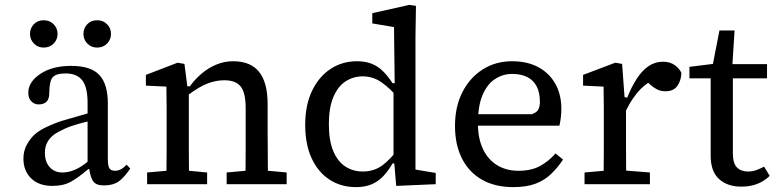

<svg xmlns="http://www.w3.org/2000/svg" viewBox="-20 -755 3186 787"><path d="M346 -62H342Q300 -26 269.5 -9.5Q239 7 195 7Q139 7 107.5 -24Q76 -55 76 -105Q76 -137 90.5 -163Q105 -189 124 -205.5Q143 -222 176 -237Q209 -252 231.5 -259Q254 -266 290.5 -276Q327 -286 339 -290V-334Q339 -398 317 -426Q295 -454 249 -454Q208 -454 195 -437Q182 -420 182 -373Q182 -327 138 -327Q121 -327 108.5 -339.5Q96 -352 96 -375Q96 -419 145 -452Q194 -485 272 -485Q352 -485 387 -448Q422 -411 422 -331V-104Q422 -75 428.5 -65Q435 -55 452 -55Q476 -55 499 -80L514 -64Q488 -26 465.5 -10.5Q443 5 406 5Q375 5 363 -10.5Q351 -26 346 -62ZM339 -92V-257Q298 -247 272 -238Q246 -229 218.5 -214Q191 -199 177.5 -178Q164 -157 164 -129Q164 -92 183.5 -70Q203 -48 236 -48Q286 -48 339 -92ZM159 -560Q135 -560 119 -576.5Q103 -593 103 -616Q103 -639 118.5 -655.5Q134 -672 159 -672Q184 -672 200 -655.5Q216 -639 216 -616Q216 -593 200 -576.5Q184 -560 159 -560ZM378 -560Q354 -560 338 -576.5Q322 -593 322 -616Q322 -639 337.5 -655.5Q353 -672 378 -672Q403 -672 419 -655.5Q435 -639 435 -616Q435 -593 419 -576.5Q403 -560 378 -560Z M583 0V-48L696 -58H723L829 -48V0ZM662 0Q662 -30 662.5 -67Q663 -104 663 -143V-215V-267Q663 -267 663 -315Q663 -337 662.5 -357.5Q662 -378 662 -400L578 -404V-448L708 -498L736 -493L750 -385H754V-215V-143Q754 -104 754.5 -67Q755 -30 755 0ZM909 0V-48L1020 -58H1047L1155 -48V0ZM986 0Q986 -30 986.5 -67Q987 -104 987 -142V-215V-312Q987 -375 966.5 -400.5Q946 -426 900 -426Q874 -426 848 -418.5Q822 -411 795.5 -395.5Q769 -380 741 -358L734 -401H758Q779 -430 806 -453Q833 -476 866 -490Q899 -504 935 -504Q1007 -504 1042 -460.5Q1077 -417 1077 -328V-215Q1077 -181 1077.5 -142.5Q1078 -104 1078 -67Q1078 -30 1079 0Z M1439 12Q1378 12 1331 -18.5Q1284 -49 1257.5 -106Q1231 -163 1231 -243Q1231 -324 1259 -382.5Q1287 -441 1335 -472.5Q1383 -504 1443 -504Q1478 -504 1504 -493.5Q1530 -483 1550.5 -462.5Q1571 -442 1589 -414H1625L1620 -346Q1577 -395 1542.5 -418.5Q1508 -442 1467 -442Q1428 -442 1396.5 -421.5Q1365 -401 1346.5 -357.5Q1328 -314 1328 -246Q1328 -179 1346 -136Q1364 -93 1395.5 -72.5Q1427 -52 1467 -52Q1513 -52 1547 -77Q1581 -102 1619 -153L1623 -85H1589Q1573 -57 1553 -35Q1533 -13 1505.5 -0.5Q1478 12 1439 12ZM1604 7 1595 -100 1593 -101V-393L1598 -400L1595 -644L1506 -659V-701L1658 -735L1685 -731L1683 -604V-60L1766 -46V0Z M2084 12Q2009 12 1955.5 -18.5Q1902 -49 1873.5 -105.5Q1845 -162 1845 -239Q1845 -317 1875 -376.5Q1905 -436 1958 -470Q2011 -504 2079 -504Q2140 -504 2185 -480.5Q2230 -457 2255.5 -413Q2281 -369 2281 -308Q2281 -289 2278.5 -270.5Q2276 -252 2273 -240H1898V-287H2160Q2181 -294 2187 -307Q2193 -320 2193 -337Q2193 -376 2179.5 -401.5Q2166 -427 2140.5 -439.5Q2115 -452 2079 -452Q2041 -452 2009 -431Q1977 -410 1958 -365.5Q1939 -321 1939 -249Q1939 -188 1959.5 -144.5Q1980 -101 2017.5 -78Q2055 -55 2105 -55Q2158 -55 2193.5 -74.5Q2229 -94 2257 -126L2288 -101Q2266 -68 2239 -42Q2212 -16 2175 -2Q2138 12 2084 12Z M2376 0V-48L2489 -58H2517L2644 -48V0ZM2454 0Q2454 -30 2454.5 -67Q2455 -104 2455 -143V-215V-267Q2455 -267 2455 -315Q2455 -337 2454.5 -357.5Q2454 -378 2454 -400L2370 -404V-448L2502 -498L2530 -493L2540 -357L2546 -356V-215V-143Q2546 -104 2546.5 -67Q2547 -30 2547 0ZM2537 -281 2529 -355H2551Q2569 -400 2590.5 -433Q2612 -466 2638.5 -484Q2665 -502 2697 -502Q2727 -502 2746.5 -487.5Q2766 -473 2773 -456Q2772 -425 2756.5 -403Q2741 -381 2708 -381Q2687 -381 2671.5 -389.5Q2656 -398 2643 -410L2620 -432L2672 -436Q2622 -412 2589.5 -371.5Q2557 -331 2537 -281Z M2940 -434V-492H3124V-434ZM3018 10Q2962 10 2927.5 -21Q2893 -52 2893 -117Q2893 -117 2893 -152V-193V-434H2806V-481L2934 -497L2897 -466L2929 -630H2991L2980 -458L2984 -448V-126Q2984 -86 3000.5 -69Q3017 -52 3046 -52Q3065 -52 3081 -58Q3097 -64 3112 -72L3135 -34Q3124 -23 3107 -12.5Q3090 -2 3067.5 4Q3045 10 3018 10Z"/></svg>

Font: myMathFont
Style: Regular
Weight: 400
Designer: Ross Mills, John Hudson & Paul Hanslow, Tiro Typeworks Ltd; with prior portions MicroPress Inc., and Coen Hoffman. Math 
Foundry: Tiro Typeworks Ltd
Version: Version 2.13 b171